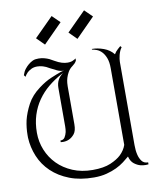

<svg xmlns="http://www.w3.org/2000/svg" viewBox="-105 -1065 926 1160"><g transform="rotate(-10 358.0 -484.5)"><path d="M651 -132Q651 -99 657 -74Q662 -51 675 -33Q688 -15 714 -15V-3Q705 -2 697 -2Q680 -2 665 -6Q646 -11 627 -25.5Q608 -40 600 -71Q585 -58 564 -42Q543 -26 516 -13Q489 0 454.5 9Q420 18 377 18Q292 18 227.5 -7Q163 -32 118.5 -74.5Q74 -117 51 -172.5Q28 -228 25 -288Q25 -296 25 -303Q25 -349 35 -394Q46 -439 72 -488Q98 -537 150 -575Q190 -605 227 -620.5Q264 -636 287 -644Q292 -646 298.5 -647.5Q305 -649 310 -649Q288 -649 268 -658.5Q248 -668 229 -678Q206 -692 188 -697Q170 -702 154 -702Q133 -702 118 -694.5Q103 -687 93 -678Q82 -667 74 -653L66 -664Q73 -686 84.5 -700.5Q96 -715 107 -724Q120 -735 135 -742Q144 -746 153 -747Q162 -748 171 -748Q189 -748 205.5 -743.5Q222 -739 235 -733Q249 -726 262 -718Q286 -704 305 -698.5Q324 -693 340 -693Q364 -693 378 -702Q386 -705 391 -710V-697Q386 -687 379.5 -680.5Q373 -674 365 -668Q347 -655 337 -637.5Q327 -620 322 -603Q317 -586 316 -572Q315 -558 315 -552V-319Q315 -279 299.5 -260Q284 -241 265 -233Q249 -226 229 -226Q222 -226 215 -227V-237Q234 -237 242.5 -251Q251 -265 255 -282Q258 -298 258 -317Q258 -322 258 -327V-552Q258 -607 303 -637L289 -630Q245 -606 207.5 -575Q170 -544 142 -504Q114 -464 98.5 -415Q83 -366 83 -307Q83 -252 103.5 -201.5Q124 -151 162 -112.5Q200 -74 254.5 -51Q309 -28 377 -28Q445 -28 487 -46Q529 -64 552 -86Q579 -112 590 -144V-615Q590 -653 580.5 -677.5Q571 -702 557 -716.5Q543 -731 527 -737Q511 -743 498 -745V-749Q533 -749 570 -735.5Q607 -722 630 -693Q639 -709 653.5 -721.5Q668 -734 670 -736L677 -728Q670 -719 665 -707.5Q660 -696 657 -684Q654 -672 652.5 -661Q651 -650 651 -642ZM177 -871 293 -987 340 -941 224 -824ZM376 -871 492 -987 539 -941 423 -824Z"/></g></svg>

Font: Milkman
Style: Regular
Weight: 300
Designer: Giulia Boggio / Martin Desinde
Version: Version 1.000